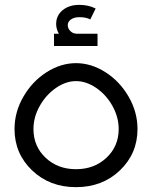

<svg xmlns="http://www.w3.org/2000/svg" viewBox="-20 -773 652 793"><path d="M382.8 -633.8V-583H203.1V-633.8H223.1Q211.9 -653.8 211.9 -673.8Q211.9 -709 238.8 -731Q265.6 -752.9 307.1 -752.9Q345.7 -752.9 375 -737.8L353 -692.9Q334.5 -702.1 308.1 -702.1Q286.1 -702.1 272.9 -692.6Q259.8 -683.1 259.8 -668.9Q259.8 -655.8 270.3 -645Q280.8 -634.3 295.9 -633.8ZM547.9 -240.2Q547.9 -138.7 475.3 -69.3Q402.8 0 293.9 0Q185.1 0 112.5 -69.3Q40 -138.7 40 -240.2Q40 -310.5 76.7 -373.8Q113.3 -437 172.1 -474.6Q231 -512.2 293.9 -512.2Q356.9 -512.2 415.8 -474.6Q474.6 -437 511.2 -373.8Q547.9 -310.5 547.9 -240.2ZM470.2 -240.2Q470.2 -289.1 444.6 -335.2Q418.9 -381.3 377.7 -409.7Q336.4 -438 293.9 -438Q252 -438 210.9 -409.7Q169.9 -381.3 144 -335.2Q118.2 -289.1 118.2 -240.2Q118.2 -168.9 168.2 -121.6Q218.3 -74.2 293.9 -74.2Q369.6 -74.2 419.9 -121.6Q470.2 -168.9 470.2 -240.2Z"/></svg>

Font: Montserrat-Arabic Light
Style: Regular
Weight: 300
Designer: Mohamed Gaber
Foundry: Kief Type Foundry
Version: Version 5.008;PS 005.008;hotconv 1.0.88;makeotf.lib2.5.64775